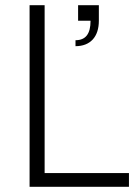

<svg xmlns="http://www.w3.org/2000/svg" viewBox="-20 -720 539 740"><path d="M271 -565V-542C328 -542 361 -578 361 -640V-700H281V-640H329C329 -589 310 -565 271 -565ZM94 0H477V-53H152V-700H94Z"/></svg>

Font: Uncut Sans Light
Style: Regular
Weight: 300
Designer: Kasper Nordkvist
Foundry: UNCUT.wtf
Version: Version 1.304;Glyphs 3.2 (3246)